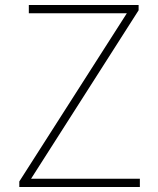

<svg xmlns="http://www.w3.org/2000/svg" viewBox="-20 -746 632 766"><path d="M57 0H538V-33H104L533 -705V-726H95V-693H486L57 -22Z"/></svg>

Font: Harano Aji Gothic TW ExtraLight
Style: Regular
Weight: 250
Foundry: Masamichi Hosoda
Version: HaranoAjiGothicTW-ExtraLight version 20230610;ttx 4.39.4